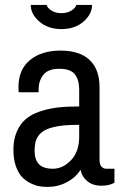

<svg xmlns="http://www.w3.org/2000/svg" viewBox="-20 -738 492 771"><path d="M349.7 -718.1Q349.7 -681.6 315.4 -651.4Q281.1 -621.2 226.8 -621.2Q172.5 -621.2 137.9 -651.4Q103.4 -681.6 103.4 -718.1H167.2Q170.3 -706.3 186.6 -695.7Q202.9 -685.1 226.5 -685.1Q250.2 -685.1 267.2 -695.9Q284.1 -706.8 286.3 -718.1ZM379.7 -388.8V-95.1Q379.7 -77.8 387.5 -69.1Q395.3 -60.4 406.6 -60.4H439.6V-4.3Q419.2 7.8 386.4 7.8Q353.6 7.8 331.7 -9.6Q309.7 -26.9 303.2 -56Q283.2 -24.3 247.6 -5.9Q212 12.6 170.7 12.6Q152.9 12.6 136.4 9.6Q119.9 6.5 100.6 -3.3Q81.2 -13 67.1 -28.7Q53 -44.3 43.4 -71.7Q33.9 -99 33.9 -138.1Q33.9 -177.2 47.1 -208.5Q60.4 -239.8 82.8 -259.1Q105.1 -278.5 139.7 -290.2Q174.2 -301.9 211.8 -306.3Q249.3 -310.6 298 -310.6V-377.1Q298 -418.3 280.2 -440.1Q262.4 -461.8 217.9 -461.8Q173.3 -461.8 154.2 -437.7Q135.1 -413.6 135.1 -379.7V-367.5H55.2Q54.3 -372.7 54.3 -389.7Q54.3 -458.7 100.3 -496.7Q146.4 -534.8 223.3 -534.8Q300.2 -534.8 339.9 -497Q379.7 -459.2 379.7 -388.8ZM298 -236.8Q263.7 -236.8 238.3 -234.6Q212.9 -232.4 189.4 -226.1Q165.9 -219.8 151.2 -209.4Q136.4 -199 127.7 -181.8Q119 -164.6 119 -131Q119 -97.3 136.4 -78.8Q153.8 -60.4 192.9 -60.4Q232 -60.4 265 -94.5Q298 -128.6 298 -189.4Z"/></svg>

Font: Puralecka Narrow
Style: Regular
Weight: 400
Designer: Hector Gatti, Marcela Romero, Pablo Cosgaya and Nicolas Silva
Version: Version 1.004;PS 001.004;hotconv 1.0.70;makeotf.lib2.5.58329